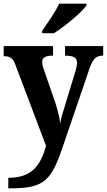

<svg xmlns="http://www.w3.org/2000/svg" viewBox="-20 -786 580 1042"><path d="M209 -619V-606H273C333 -643 425 -721 449 -756V-766H301C281 -721 237 -660 209 -619ZM25 179V236H41C226 236 260 190 325 -2L465 -412C484 -467 502 -484 537 -484H540V-536H333V-484H337C377 -483 398 -474 398 -447C398 -433 393 -409 388 -395L329 -201C323 -182 310 -144 307 -114C304 -142 297 -177 280 -229L220 -403C214 -418 209 -436 209 -449C209 -474 228 -484 265 -484H268V-536H0V-481H4C32 -480 49 -473 63 -436L230 6C200 111 154 179 25 179Z"/></svg>

Font: Noto Serif Bengali SemiCondensed
Style: Bold
Weight: 700
Width: 4
Designer: Juan Bruce, Universal Thirst, Indian Type Foundry and the Monotype Design Team.
Foundry: Monotype Imaging Inc.
Version: Version 2.003